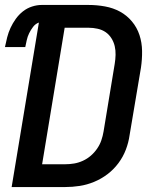

<svg xmlns="http://www.w3.org/2000/svg" viewBox="-20 -755 640 775"><path d="M27 0 137 -664Q123 -659 113.5 -646.5Q104 -634 97.5 -620.5Q91 -607 88 -593Q85 -579 82 -565H0Q4 -585 9 -604.5Q14 -624 22.5 -642.5Q31 -661 43.5 -678.5Q56 -696 72.5 -709Q89 -722 109 -728.5Q129 -735 148 -735H337Q371 -735 404 -729Q437 -723 464.5 -708Q492 -693 512.5 -668.5Q533 -644 543 -613.5Q553 -583 553.5 -549.5Q554 -516 549 -482L503 -209Q499 -180 488 -151Q477 -122 458 -96.5Q439 -71 414 -52Q389 -33 360 -21Q331 -9 301.5 -4.5Q272 0 243 0ZM150 -92H243Q261 -92 279 -95Q297 -98 314.5 -106Q332 -114 346.5 -126.5Q361 -139 372 -155Q383 -171 389 -188.5Q395 -206 398 -224L443 -497Q446 -515 446.5 -533.5Q447 -552 443 -569Q439 -586 429.5 -601Q420 -616 406 -625.5Q392 -635 374 -639Q356 -643 338 -643H241Z"/></svg>

Font: Iosevka Aile Semibold Oblique
Style: Regular
Weight: 600
Italic angle: -9°
Designer: Belleve Invis
Foundry: Belleve Invis
Version: Version 31.1.0; ttfautohint (v1.8.4)